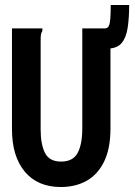

<svg xmlns="http://www.w3.org/2000/svg" viewBox="-20 -737 540 770"><path d="M224 13Q131 13 79.5 -48.5Q28 -110 28 -219V-623H142H150V-613Q146 -607 144.5 -600Q143 -593 143 -576V-218Q143 -158 160.5 -123.5Q178 -89 225 -89Q273 -89 291.5 -124Q310 -159 310 -221V-623H423V-222Q423 -141 397.5 -89Q372 -37 327.5 -12Q283 13 224 13ZM409 -542 399 -623Q412 -623 416.5 -633Q421 -643 422.5 -664Q424 -685 424 -717H498Q498 -665 492 -625.5Q486 -586 467.5 -564Q449 -542 409 -542Z"/></svg>

Font: Inconsolata ExtraBold
Style: Regular
Weight: 800
Designer: Raph Levien, Cyreal, Brenton Simpson
Foundry: Raph Levien, Cyreal, Google
Version: Version 3.001